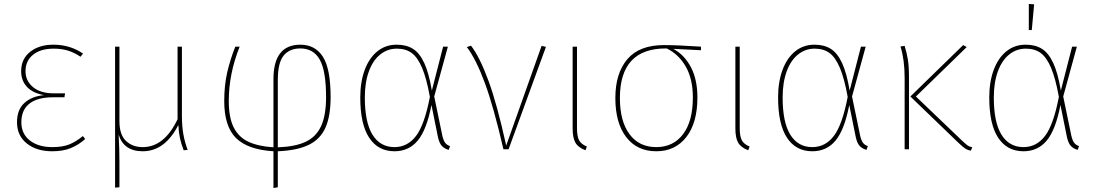

<svg xmlns="http://www.w3.org/2000/svg" viewBox="-20 -755 5544 971"><path d="M400 -484 387 -468Q358 -488 325.5 -498.5Q293 -509 252 -509Q185 -509 147 -478Q109 -447 109 -395Q109 -346 147 -314.5Q185 -283 251 -283H309L306 -263H248Q170 -263 129 -231Q88 -199 88 -137Q88 -78 131 -44.5Q174 -11 245 -11Q296 -11 330 -24.5Q364 -38 399 -67L411 -52Q377 -22 338 -6Q299 10 244 10Q165 10 115.5 -29.5Q66 -69 66 -137Q66 -200 103 -234Q140 -268 203 -274Q146 -284 116.5 -315.5Q87 -347 87 -395Q87 -457 132.5 -493Q178 -529 250 -529Q334 -529 400 -484Z M909 5Q896 -29 890 -56.5Q884 -84 882 -123Q814 10 702 10Q606 10 580 -74Q584 -3 584 64V192L562 194V-519H584V-142Q584 -74 617 -42.5Q650 -11 702 -11Q811 -11 878 -152V-519H900V-170Q900 -118 907 -77.5Q914 -37 929 3Z M1385 10V192L1363 196V10Q1233 2 1173.5 -57Q1114 -116 1114 -244Q1114 -323 1129 -388.5Q1144 -454 1170 -519H1192Q1137 -382 1137 -244Q1137 -160 1162 -110.5Q1187 -61 1236.5 -38Q1286 -15 1363 -10V-355Q1363 -529 1499 -529Q1574 -529 1613 -468Q1652 -407 1652 -264Q1652 -168 1626 -109.5Q1600 -51 1541.5 -22.5Q1483 6 1385 10ZM1629 -264Q1629 -397 1597 -453.5Q1565 -510 1499 -510Q1444 -510 1414.5 -474Q1385 -438 1385 -350V-10Q1473 -13 1526 -38Q1579 -63 1604 -117.5Q1629 -172 1629 -264Z M2164 -297 2221 -519H2245L2176 -267L2217 -69Q2223 -43 2232 -32Q2241 -21 2256 -16L2249 3Q2228 -3 2215 -16.5Q2202 -30 2195 -61L2162 -224Q2138 -99 2093 -44.5Q2048 10 1975 10Q1892 10 1847 -58.5Q1802 -127 1802 -262Q1802 -341 1824.5 -401.5Q1847 -462 1888.5 -495.5Q1930 -529 1986 -529Q2035 -529 2068.5 -508Q2102 -487 2125.5 -436.5Q2149 -386 2164 -297ZM1825 -262Q1825 -136 1864 -73.5Q1903 -11 1975 -11Q2041 -11 2084 -67.5Q2127 -124 2154 -265Q2137 -359 2114.5 -412Q2092 -465 2062 -487Q2032 -509 1987 -509Q1940 -509 1903 -479.5Q1866 -450 1845.5 -394Q1825 -338 1825 -262Z M2540 -19 2719 -523 2741 -518 2552 0H2526Q2477 -213 2432.5 -334Q2388 -455 2341 -517L2362 -524Q2406 -467 2450 -347.5Q2494 -228 2540 -19Z M2898 -106Q2898 -65 2909 -45Q2920 -25 2948 -14L2941 5Q2904 -9 2890 -33.5Q2876 -58 2876 -106V-519H2898Z M3525 -501 3385 -508Q3441 -478 3474 -415.5Q3507 -353 3507 -262Q3507 -134 3451 -62Q3395 10 3299 10Q3202 10 3147 -61.5Q3092 -133 3092 -259Q3092 -384 3152.5 -455.5Q3213 -527 3338 -527Q3405 -527 3525 -519ZM3352 -510H3349Q3115 -511 3115 -259Q3115 -142 3163.5 -76.5Q3212 -11 3299 -11Q3385 -11 3434.5 -76.5Q3484 -142 3484 -262Q3484 -355 3448.5 -417.5Q3413 -480 3352 -510Z M3721 -106Q3721 -65 3732 -45Q3743 -25 3771 -14L3764 5Q3727 -9 3713 -33.5Q3699 -58 3699 -106V-519H3721Z M4277 -297 4334 -519H4358L4289 -267L4330 -69Q4336 -43 4345 -32Q4354 -21 4369 -16L4362 3Q4341 -3 4328 -16.5Q4315 -30 4308 -61L4275 -224Q4251 -99 4206 -44.5Q4161 10 4088 10Q4005 10 3960 -58.5Q3915 -127 3915 -262Q3915 -341 3937.5 -401.5Q3960 -462 4001.5 -495.5Q4043 -529 4099 -529Q4148 -529 4181.5 -508Q4215 -487 4238.5 -436.5Q4262 -386 4277 -297ZM3938 -262Q3938 -136 3977 -73.5Q4016 -11 4088 -11Q4154 -11 4197 -67.5Q4240 -124 4267 -265Q4250 -359 4227.5 -412Q4205 -465 4175 -487Q4145 -509 4100 -509Q4053 -509 4016 -479.5Q3979 -450 3958.5 -394Q3938 -338 3938 -262Z M4612 -267 4844 -45Q4862 -28 4872 -20.5Q4882 -13 4897 -10L4890 7Q4873 4 4861 -4Q4849 -12 4828 -32L4584 -267L4851 -527L4869 -517ZM4577 -361V0H4555V-363Q4555 -452 4534 -520L4555 -523Q4566 -487 4571.5 -453Q4577 -419 4577 -361Z M5345 -297 5402 -519H5426L5357 -267L5398 -69Q5404 -43 5413 -32Q5422 -21 5437 -16L5430 3Q5409 -3 5396 -16.5Q5383 -30 5376 -61L5343 -224Q5319 -99 5274 -44.5Q5229 10 5156 10Q5073 10 5028 -58.5Q4983 -127 4983 -262Q4983 -341 5005.5 -401.5Q5028 -462 5069.5 -495.5Q5111 -529 5167 -529Q5216 -529 5249.5 -508Q5283 -487 5306.5 -436.5Q5330 -386 5345 -297ZM5006 -262Q5006 -136 5045 -73.5Q5084 -11 5156 -11Q5222 -11 5265 -67.5Q5308 -124 5335 -265Q5318 -359 5295.5 -412Q5273 -465 5243 -487Q5213 -509 5168 -509Q5121 -509 5084 -479.5Q5047 -450 5026.5 -394Q5006 -338 5006 -262ZM5210 -733 5198 -603H5183V-735Z"/></svg>

Font: Fira Sans Thin
Style: Regular
Weight: 100
Designer: bBox Type GmbH & Carrois Corporate GbR & Edenspiekermann AG
Foundry: bBox Type GmbH & Carrois Corporate GbR & Edenspiekermann AG
Version: Version 4.301